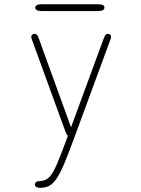

<svg xmlns="http://www.w3.org/2000/svg" viewBox="-20 -639 659 896"><path d="M168.5 237.5Q143 237.5 143 222Q143 214.5 149.2 210.2Q155.5 206 171 205.5Q195.5 204 212.8 184.5Q230 165 248.5 120.5Q267 76 295 0L297 -5.5Q290.5 -10.5 286 -23L128.5 -455.5Q126 -463 126 -466.5Q126 -474 131 -477.5Q136 -481 141.5 -481Q147 -481 151.8 -476.8Q156.5 -472.5 160.5 -461L311.5 -45L463.5 -458Q467.5 -469.5 471.8 -475.2Q476 -481 484 -481Q489.5 -481 493.8 -478Q498 -475 498 -467.5Q498 -465.5 497.5 -462.2Q497 -459 495.5 -455L328 0Q302 71 282.8 117.5Q263.5 164 247 190Q230.5 216 212 226.8Q193.5 237.5 168.5 237.5ZM144.5 -603.5Q144.5 -611 151.8 -615Q159 -619 173 -619H439Q453 -619 460.2 -615Q467.5 -611 467.5 -603.5Q467.5 -596 460.2 -591.8Q453 -587.5 439 -587.5H173Q159 -587.5 151.8 -591.8Q144.5 -596 144.5 -603.5Z"/></svg>

Font: Sono Monospace ExtraLight
Style: Regular
Weight: 250
Version: Version 2.112